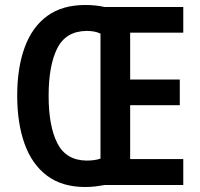

<svg xmlns="http://www.w3.org/2000/svg" viewBox="-20 -742 802 770"><path d="M322 -722Q364 -722 399 -714H715V-611H502V-423H701V-320H502V-104H715V0H400Q384 3 363.5 5.5Q343 8 322 8Q229 8 168.5 -37.5Q108 -83 78.5 -165.5Q49 -248 49 -359Q49 -470 79 -552Q109 -634 169.5 -678Q230 -722 322 -722ZM327 -618Q244 -617 209.5 -548Q175 -479 175 -358Q175 -236 210 -167.5Q245 -99 327 -98Q361 -98 383 -106V-607Q362 -618 327 -618Z"/></svg>

Font: Noto Sans Thai Looped Condensed SemiBold
Style: Regular
Weight: 600
Width: 3
Designer: Sasikarn Vongin, Ben Mitchell
Foundry: The Fontpad Ltd
Version: Version 1.001; ttfautohint (v1.8.4.7-5d5b)